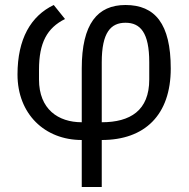

<svg xmlns="http://www.w3.org/2000/svg" viewBox="-20 -548 755 768"><path d="M307 200H387V12C559 12 663 -88 663 -274C663 -453 600 -528 482 -528C370 -528 307 -453 307 -274V-59C213 -59 136 -111 136 -230V-269C136 -377 168 -436 240 -472L195 -528C103 -484 50 -392 50 -250C50 -92 159 12 307 12ZM387 -299C387 -418 423 -457 482 -457C541 -457 577 -418 577 -299V-230C577 -106 501 -59 387 -59Z"/></svg>

Font: LVC Sans
Style: Regular
Weight: 400
Designer: Mike Abbink, Paul van der Laan, Pieter van Rosmalen
Foundry: Bold Monday
Version: Version 3.0